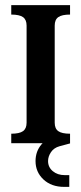

<svg xmlns="http://www.w3.org/2000/svg" viewBox="-20 -560 318 751"><path d="M24 -37Q56 -37 70 -47Q84 -57 84 -80V-460Q84 -483 70 -493Q56 -503 24 -503V-540H254V-503Q222 -503 208 -493Q194 -483 194 -460V-80Q194 -57 208 -47Q222 -37 254 -37V0H24ZM254 -37V1L213 12Q191 18 179.5 35Q168 52 168 70Q168 94 186.5 109.5Q205 125 233 125H251V171H231Q181 171 150 142Q119 113 119 70Q119 32 142.5 4.5Q166 -23 218 -31Z"/></svg>

Font: Girassol
Style: Regular
Weight: 400
Width: 3
Designer: Liam Spradlin
Version: Version 1.004